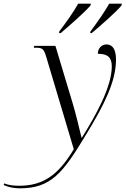

<svg xmlns="http://www.w3.org/2000/svg" viewBox="-167 -786 684 1046"><path d="M326 -615 324 -606H333C385 -650 464 -719 495 -756L497 -766H428C403 -721 361 -662 326 -615ZM156 -615 155 -606H164C216 -650 294 -719 326 -756L328 -766H259C234 -721 192 -662 156 -615ZM-60 240C111 240 175 158 302 -53C396 -207 465 -339 465 -461C465 -519 445 -544 413 -544C389 -544 366 -525 366 -493C420 -493 442 -473 442 -424C442 -312 353 -154 279 -36H277C269 -73 244 -173 229 -223L135 -536H19L17 -526H29C65 -526 72 -518 84 -479L235 27C150 169 67 226 -63 226C-103 226 -128 220 -144 213L-147 222C-124 233 -91 240 -60 240Z"/></svg>

Font: Noto Serif Display Light
Style: Italic
Weight: 300
Italic angle: -12°
Designer: Monotype Design Team
Foundry: Monotype Imaging Inc.
Version: Version 2.009